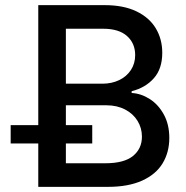

<svg xmlns="http://www.w3.org/2000/svg" viewBox="-20 -727 722 747"><path d="M128.9 -168.9H21.5V-240.2H128.9V-707H387.7Q460.4 -707 510.7 -682.9Q561 -658.7 586.2 -616.7Q611.3 -574.7 611.3 -521.5Q611.3 -459.5 578.6 -422.6Q545.9 -385.7 492.2 -372.1V-365.2Q528.8 -363.3 562.5 -341.8Q596.2 -320.3 617.4 -281.5Q638.7 -242.7 638.7 -190.4Q638.7 -134.8 612.8 -91.8Q586.9 -48.8 533.2 -24.4Q479.5 0 399.4 0H128.9ZM532.2 -195.3Q532.2 -229 515.1 -256.8Q498 -284.7 466.6 -301Q435.1 -317.4 393.6 -317.4H236.3V-240.2H338.9V-168.9H236.3V-91.8H389.6Q462.4 -91.8 497.3 -120.1Q532.2 -148.4 532.2 -195.3ZM505.9 -512.7Q505.9 -558.6 474.1 -586.9Q442.4 -615.2 380.9 -615.2H236.3V-401.4H378.9Q414.6 -401.4 443.6 -415.3Q472.7 -429.2 489.3 -454.6Q505.9 -480 505.9 -512.7Z"/></svg>

Font: Pretendard Std Medium
Style: Regular
Weight: 500
Designer: Base glyphs from Inter by Rasmus Andersson; Hangeul glyphs from Noto Sans CJK(Source Han Sans) by Jang Soo-young and Kan
Foundry: Kil Hyung-jin
Version: Version 1.309